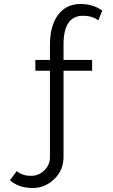

<svg xmlns="http://www.w3.org/2000/svg" viewBox="-20 -760 566 961"><path d="M144 181Q73 181 30 142L64 96Q89 120 137 120Q173 120 201.5 93Q230 66 230 27V-406H157V-460H230V-535Q230 -631 270.5 -685.5Q311 -740 383 -740Q446 -740 492 -707L472 -658Q443 -681 395 -681Q298 -681 298 -537V-460H441V-406H298V25Q298 92 251.5 136.5Q205 181 144 181Z"/></svg>

Font: Raleway
Style: Regular
Weight: 400
Designer: Matt McInerney, Pablo Impallari, Rodrigo Fuenzalida
Foundry: Matt McInerney, Pablo Impallari, Rodrigo Fuenzalida
Version: Version 1.000;PS 001.001;hotconv 1.0.56; ttfautohint (v1.5)